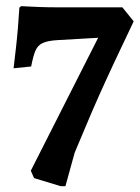

<svg xmlns="http://www.w3.org/2000/svg" viewBox="-20 -522 467 642"><path d="M182.7 100.5 93.9 73.5 83 48.8 308.2 -395.7 171.7 -387.8Q140 -385.9 123.1 -378.3Q106.3 -370.7 98.5 -352.5Q90.8 -334.4 84.2 -299.7L25.4 -293.7Q25.4 -293.7 27.6 -312.4Q29.8 -331.2 33.3 -361.4Q36.8 -391.7 39.8 -427.4Q42.8 -463.1 44.8 -496.5L50.8 -501.5Q50.8 -501.5 68.3 -500.5Q85.8 -499.5 113.8 -498.5Q141.8 -497.5 172.8 -497.5H389.2L427 -450.6Q390.3 -373.9 361.4 -312.1Q332.5 -250.3 309.5 -198.6Q286.5 -146.9 267.4 -101Q248.2 -55 229.6 -11.2L198.8 100.5Z"/></svg>

Font: Alegreya
Style: Regular
Weight: 400
Designer: Juan Pablo del Peral
Foundry: Huerta Tipografica
Version: Version 2.009